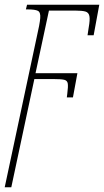

<svg xmlns="http://www.w3.org/2000/svg" viewBox="-47 -556 442 816"><path d="M109 -398Q122 -454 124 -479Q126 -504 114 -510Q102 -516 71 -516H63L68 -536H375L351 -406H325L330 -439Q336 -472 333 -487.5Q330 -503 316 -507Q302 -511 273 -511H161L104 -245H282L263 -142H237L239 -158Q243 -188 241 -201Q239 -214 225.5 -217Q212 -220 180 -220H99L1 240H-27Z"/></svg>

Font: Noto Serif Thin
Style: Italic
Weight: 100
Italic angle: -12°
Designer: Monotype Design Team
Foundry: Monotype Imaging Inc.
Version: Version 2.014; ttfautohint (v1.8.4.7-5d5b)